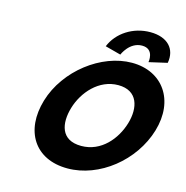

<svg xmlns="http://www.w3.org/2000/svg" viewBox="-149 -1227 1338 1382"><g transform="rotate(15 519.5 -536.0)"><path d="M188 -413C116.2 -172 232.5 15 476.5 15C713.5 15 947.2 -172 1019 -413C1090.7 -654 960.1 -840 731.1 -840C504.1 -840 259.7 -654 188 -413ZM391 -413C427.6 -536 532.2 -659 677.2 -659C823.2 -659 852.6 -536 816 -413C779.4 -290 680.7 -167 530.7 -167C376.7 -167 354.4 -290 391 -413ZM633 -875C633 -875 674.7 -978 768.7 -978C862.7 -978 843 -875 843 -875L978.3 -906C998.1 -1013 930.2 -1087 801.2 -1087C672.2 -1087 560.1 -1013 516.3 -906Z"/></g></svg>

Font: Hussar
Style: BdOblThree
Weight: 700
Foundry: Cannot Into Space Fonts
Version: Version 2.00